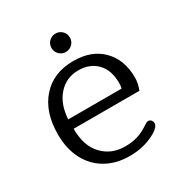

<svg xmlns="http://www.w3.org/2000/svg" viewBox="-158 -763 835 887"><g transform="rotate(-30 259.5 -319.0)"><path d="M215 -601Q215 -622 229.5 -636Q244 -650 264 -650Q284 -650 298.5 -636Q313 -622 313 -601Q313 -580 298.5 -566Q284 -552 264 -552Q244 -552 229.5 -566Q215 -580 215 -601ZM41 -240Q41 -359 103 -429Q165 -499 272 -499Q369 -499 425 -442Q481 -385 481 -290Q481 -259 468 -227H117Q117 -135 164 -86Q211 -37 283 -37Q321 -37 351.5 -46.5Q382 -56 412 -77Q414 -78 420.5 -82Q427 -86 433 -86Q442 -86 448 -79Q454 -72 454 -62Q454 -44 423 -25Q361 12 280 12Q209 12 155 -18.5Q101 -49 71 -106Q41 -163 41 -240ZM401 -277Q405 -286 405 -305Q405 -374 368 -412Q331 -450 270 -450Q206 -450 164 -403.5Q122 -357 117 -277Z"/></g></svg>

Font: Maitree
Style: Regular
Weight: 400
Designer: CadsonDemak Team
Foundry: CadsonDemak
Version: Version 1.001